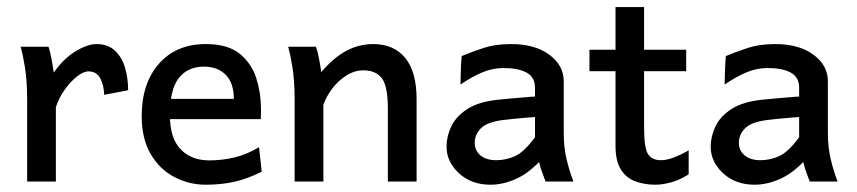

<svg xmlns="http://www.w3.org/2000/svg" viewBox="-20 -503 2374 532"><path d="M55.2 0V-225.1Q55.2 -278.8 49.1 -316.7Q43 -354.5 37.1 -373.5H114.3Q118.7 -361.8 123 -338.4Q127.4 -314.9 128.9 -301.8Q155.8 -340.3 189 -360.6Q222.2 -380.9 247.1 -380.9Q278.8 -380.9 298.1 -363Q317.4 -345.2 326.2 -316.2Q335 -287.1 335 -252.9L268.6 -240.2Q268.1 -266.6 257.8 -285.9Q247.6 -305.2 225.1 -305.2Q210.9 -305.2 192.6 -290.5Q174.3 -275.9 158.4 -253.2Q142.6 -230.5 134.8 -206.1V0Z M550.3 8.8Q503.4 8.8 462.6 -12.7Q421.9 -34.2 397.2 -76.7Q372.6 -119.1 372.6 -181.2Q372.6 -272 420.4 -326.4Q468.3 -380.9 550.3 -380.9Q611.3 -380.9 644.3 -354Q677.2 -327.1 690.2 -286.1Q703.1 -245.1 703.1 -202.1Q703.1 -197.3 703.1 -187.7Q703.1 -178.2 702.6 -172.9H427.2V-229H627.9Q627.9 -273.4 605.2 -295.9Q582.5 -318.4 545.4 -318.4Q500 -318.4 475.3 -286.6Q450.7 -254.9 450.7 -184.6Q450.7 -120.1 480.5 -89.4Q510.3 -58.6 559.6 -58.6Q595.2 -58.6 629.4 -66.7Q663.6 -74.7 697.8 -95.2L705.1 -27.3Q665.5 -7.3 629.2 0.7Q592.8 8.8 550.3 8.8Z M796.4 0Q796.4 0 796.4 -24.4Q796.4 -48.8 796.4 -85.7Q796.4 -122.6 796.4 -160.4Q796.4 -198.2 796.4 -225.1Q796.4 -278.8 790.3 -316.7Q784.2 -354.5 778.3 -373.5H855.5Q859.9 -361.8 864.3 -338.9Q868.7 -315.9 870.1 -303.2Q905.3 -344.2 940.2 -362.5Q975.1 -380.9 1014.2 -380.9Q1071.3 -380.9 1102.8 -342.5Q1134.3 -304.2 1134.3 -228.5Q1134.3 -210.4 1134.3 -181.9Q1134.3 -153.3 1134.3 -122.1Q1134.3 -90.8 1134.3 -63Q1134.3 -35.2 1134.3 -17.6Q1134.3 0 1134.3 0H1054.7Q1054.7 0 1054.7 -23.7Q1054.7 -47.4 1054.7 -81.8Q1054.7 -116.2 1054.7 -149.2Q1054.7 -182.1 1054.7 -201.2Q1054.7 -264.2 1038.1 -286.1Q1021.5 -308.1 986.8 -308.1Q962.4 -308.1 939.7 -293.7Q917 -279.3 900.4 -257.3Q883.8 -235.4 876 -212.4V0Z M1338.9 8.8Q1286.1 8.8 1251.7 -22.9Q1217.3 -54.7 1217.3 -96.7Q1217.3 -125 1230.5 -152.8Q1243.7 -180.7 1275.4 -201.2Q1307.1 -221.7 1363.8 -227.1Q1376.5 -228.5 1397 -230.2Q1417.5 -231.9 1436.3 -233.6Q1455.1 -235.4 1462.4 -235.4V-259.8Q1462.4 -289.1 1439.2 -301.8Q1416 -314.5 1374.5 -314.5Q1345.7 -314.5 1316.9 -302.7Q1288.1 -291 1255.9 -268.6Q1255.9 -280.8 1256.8 -306.6Q1257.8 -332.5 1259.3 -347.7Q1288.6 -359.9 1320.8 -370.4Q1353 -380.9 1396 -380.9Q1462.4 -380.9 1502.2 -351.3Q1542 -321.8 1542 -278.3V-135.3Q1542 -95.7 1549.6 -63.2Q1557.1 -30.8 1568.8 0H1491.7Q1488.8 -8.3 1483.2 -22.9Q1477.5 -37.6 1473.6 -54.2Q1441.9 -21 1407 -6.1Q1372.1 8.8 1338.9 8.8ZM1355 -59.1Q1381.3 -59.1 1406.5 -70.1Q1431.6 -81.1 1462.4 -122.6V-178.7Q1454.1 -178.2 1437 -176.8Q1419.9 -175.3 1402.1 -173.6Q1384.3 -171.9 1373.5 -170.4Q1330.1 -165 1312.7 -147.7Q1295.4 -130.4 1295.4 -107.4Q1295.4 -85.4 1311.5 -72.3Q1327.6 -59.1 1355 -59.1Z M1796.4 8.8Q1765.6 8.8 1740.5 -0.5Q1715.3 -9.8 1700.4 -33.2Q1685.5 -56.6 1685.5 -98.6V-483.4H1764.6V-151.4Q1764.6 -92.8 1775.6 -75.9Q1786.6 -59.1 1811.5 -59.1Q1840.3 -59.1 1888.2 -86.4V-20Q1862.8 -3.9 1839.1 2.4Q1815.4 8.8 1796.4 8.8ZM1613.3 -305.7V-365.2H1881.3V-305.7Z M2070.8 8.8Q2018.1 8.8 1983.6 -22.9Q1949.2 -54.7 1949.2 -96.7Q1949.2 -125 1962.4 -152.8Q1975.6 -180.7 2007.3 -201.2Q2039.1 -221.7 2095.7 -227.1Q2108.4 -228.5 2128.9 -230.2Q2149.4 -231.9 2168.2 -233.6Q2187 -235.4 2194.3 -235.4V-259.8Q2194.3 -289.1 2171.1 -301.8Q2147.9 -314.5 2106.4 -314.5Q2077.6 -314.5 2048.8 -302.7Q2020 -291 1987.8 -268.6Q1987.8 -280.8 1988.8 -306.6Q1989.7 -332.5 1991.2 -347.7Q2020.5 -359.9 2052.7 -370.4Q2085 -380.9 2127.9 -380.9Q2194.3 -380.9 2234.1 -351.3Q2273.9 -321.8 2273.9 -278.3V-135.3Q2273.9 -95.7 2281.5 -63.2Q2289.1 -30.8 2300.8 0H2223.6Q2220.7 -8.3 2215.1 -22.9Q2209.5 -37.6 2205.6 -54.2Q2173.8 -21 2138.9 -6.1Q2104 8.8 2070.8 8.8ZM2086.9 -59.1Q2113.3 -59.1 2138.4 -70.1Q2163.6 -81.1 2194.3 -122.6V-178.7Q2186 -178.2 2168.9 -176.8Q2151.9 -175.3 2134 -173.6Q2116.2 -171.9 2105.5 -170.4Q2062 -165 2044.7 -147.7Q2027.3 -130.4 2027.3 -107.4Q2027.3 -85.4 2043.5 -72.3Q2059.6 -59.1 2086.9 -59.1Z"/></svg>

Font: Harmattan Medium
Style: Regular
Weight: 500
Designer: George W. Nuss III and SIL International
Foundry: SIL International
Version: Version 4.000